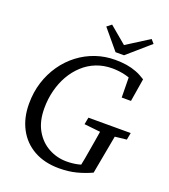

<svg xmlns="http://www.w3.org/2000/svg" viewBox="-157 -982 974 1109"><g transform="rotate(20 330.0 -427.5)"><path d="M45 -277Q45 -348 64.5 -409.5Q84 -471 119.5 -522Q155 -573 203 -609.5Q251 -646 308 -665.5Q365 -685 427 -685Q466 -685 497.5 -680Q529 -675 558 -664Q587 -653 616 -634L593 -493H536L534 -632L577 -592Q551 -613 510.5 -623Q470 -633 428 -633Q376 -633 331 -615.5Q286 -598 250 -565Q214 -532 189 -488.5Q164 -445 150.5 -392.5Q137 -340 137 -283Q137 -202 168.5 -147.5Q200 -93 251.5 -65Q303 -37 362 -37Q399 -37 432.5 -44.5Q466 -52 500 -66L445 -30L457 -91Q467 -148 476.5 -205Q486 -262 495 -318H585L532 -30Q489 -10 441 2.5Q393 15 335 15Q245 15 180 -21.5Q115 -58 80 -124Q45 -190 45 -277ZM387 -275 395 -318H655L647 -275L533 -262H508ZM340 -870 470 -761H411L583 -870L603 -847L465 -727H413L312 -848Z"/></g></svg>

Font: Source Serif 4 18pt
Style: Italic
Weight: 400
Italic angle: -12°
Designer: Frank Grießhammer
Foundry: Adobe Systems Incorporated
Version: Version 4.004;hotconv 1.0.116;makeotfexe 2.5.65601